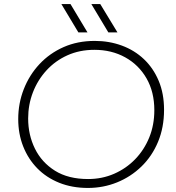

<svg xmlns="http://www.w3.org/2000/svg" viewBox="-20 -915 871 948"><path d="M414 13Q336 13 272.5 -12.5Q209 -38 164 -84Q119 -130 94.5 -192Q70 -254 70 -327Q70 -405 97.5 -475Q125 -545 175 -598.5Q225 -652 294 -682.5Q363 -713 448 -713Q519 -713 581.5 -690Q644 -667 690.5 -623Q737 -579 763.5 -516Q790 -453 790 -373Q790 -286 760.5 -215Q731 -144 678.5 -93Q626 -42 558 -14.5Q490 13 414 13ZM415 -31Q484 -31 543.5 -57Q603 -83 647.5 -129Q692 -175 717 -236.5Q742 -298 742 -371Q742 -461 703.5 -528Q665 -595 598 -632Q531 -669 446 -669Q373 -669 313 -642Q253 -615 209.5 -567.5Q166 -520 142.5 -459Q119 -398 119 -330Q119 -249 152.5 -181Q186 -113 251.5 -72Q317 -31 415 -31ZM515 -755 431 -895H475L560 -755ZM367 -755 283 -895H328L412 -755Z"/></svg>

Font: MuseoModerno ExtraLight
Style: Italic
Weight: 250
Italic angle: -9°
Designer: Pablo Cosgaya, Héctor Gatti, Marcela Romero, and the Authors of The MuseoModerno Project.
Foundry: Omnibus-Type Team
Version: Version 1.003